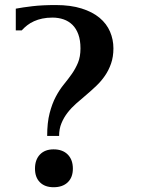

<svg xmlns="http://www.w3.org/2000/svg" viewBox="-20 -747 572 777"><path d="M192.4 -675.8Q169.9 -675.8 151.4 -671.9Q132.8 -668 117.7 -661.1Q102.5 -654.3 90.3 -644.8Q78.1 -635.3 67.9 -624H43.9V-711.9Q71.8 -717.3 111.3 -721.9Q150.9 -726.6 205.6 -726.6Q266.1 -726.6 310.3 -712.6Q354.5 -698.7 383.1 -674.8Q411.6 -650.9 425.3 -618.9Q439 -586.9 439 -551.3Q439 -517.1 429.4 -489.7Q419.9 -462.4 404.5 -440.2Q389.2 -418 369.4 -399.2Q349.6 -380.4 329.1 -363Q308.6 -345.7 288.8 -328.4Q269 -311 253.7 -291.3Q238.3 -271.5 228.8 -248.5Q219.2 -225.6 219.2 -196.8H170.9Q170.9 -251 180.9 -289.3Q190.9 -327.6 205.8 -355.7Q220.7 -383.8 238.3 -405.3Q255.9 -426.8 270.8 -448Q285.6 -469.2 295.7 -493.4Q305.7 -517.6 305.7 -551.3Q305.7 -584 297.1 -607.7Q288.6 -631.3 273.2 -646.5Q257.8 -661.6 237.1 -668.7Q216.3 -675.8 192.4 -675.8ZM121.6 -64.5Q121.6 -29.3 141.6 -9.3Q161.6 10.7 196.8 10.7Q233.4 10.7 254.2 -9.3Q274.9 -29.3 274.9 -64.5Q274.9 -100.6 254.2 -121.6Q233.4 -142.6 196.8 -142.6Q161.6 -142.6 141.6 -121.6Q121.6 -100.6 121.6 -64.5Z"/></svg>

Font: Arian AMU Serif
Style: Bold
Weight: 700
Designer: Ruben Hakobyan (Tarumian)
Foundry: Ruben Hakobyan (Tarumian)
Version: Version 1.002